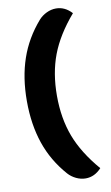

<svg xmlns="http://www.w3.org/2000/svg" viewBox="-94 -770 543 937"><g transform="rotate(-10 178.0 -301.0)"><path d="M167 -682Q183 -700 206 -711Q229 -722 253 -722Q297 -722 331 -685Q252 -593 218 -503Q184 -413 184 -301Q184 -189 218 -99Q252 -9 331 83Q297 120 253 120Q229 120 206 109Q183 98 167 80Q99 3 67 -91Q35 -185 35 -301Q35 -417 67 -510.5Q99 -604 167 -682Z"/></g></svg>

Font: K2D ExtraBold
Style: Regular
Weight: 800
Designer: Katatrad Aksorn Co.,Ltd.
Foundry: Cadson Demak Co.,Ltd.
Version: Version 1.000; ttfautohint (v1.6)